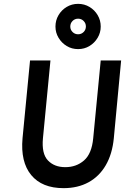

<svg xmlns="http://www.w3.org/2000/svg" viewBox="-20 -963 661 997"><path d="M310 14Q198 14 142 -54Q86 -122 97 -245L136 -649H242L203 -245Q195.5 -165 228.8 -130Q262 -95 319 -95Q376.5 -95 416.5 -130Q456.5 -165 464 -245L503 -649H609L571 -245Q563 -163 529.2 -105Q495.5 -47 439.8 -16.5Q384 14 310 14ZM385.5 -708Q353 -708 326.5 -724Q300 -740 284 -766.8Q268 -793.5 268 -825Q268 -857.5 283.8 -884.2Q299.5 -911 326.2 -927Q353 -943 385.5 -943Q418 -943 444.8 -927Q471.5 -911 487.2 -884.2Q503 -857.5 503 -825Q503 -793.5 487 -766.8Q471 -740 444.5 -724Q418 -708 385.5 -708ZM385.5 -785Q402.5 -785 414.2 -796.8Q426 -808.5 426 -825.5Q426 -842.5 414.2 -854.2Q402.5 -866 385.5 -866Q368.5 -866 356.8 -854.2Q345 -842.5 345 -825Q345 -808.5 356.8 -796.8Q368.5 -785 385.5 -785Z"/></svg>

Font: Karla
Style: Bold Italic
Weight: 700
Italic angle: -8°
Designer: Jonathan Pinhorn
Version: Version 2.004;gftools[0.9.33]